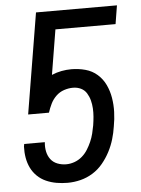

<svg xmlns="http://www.w3.org/2000/svg" viewBox="-53 -777 606 827"><g transform="rotate(-5 250.0 -363.5)"><path d="M206 8Q182 8 158.5 4Q135 0 113.5 -9.5Q92 -19 75.5 -35Q59 -51 49 -71.5Q39 -92 35 -115.5Q31 -139 32 -164L34 -175H123V-173Q121 -153 125 -134Q129 -115 140 -100.5Q151 -86 169 -79Q187 -72 207 -72Q225 -72 243 -78.5Q261 -85 275.5 -97.5Q290 -110 300 -126Q310 -142 317.5 -159Q325 -176 329.5 -194Q334 -212 337 -229Q340 -248 341.5 -266Q343 -284 342 -302Q341 -320 336.5 -337Q332 -354 323 -368.5Q314 -383 298.5 -390.5Q283 -398 264 -398Q245 -398 225.5 -391.5Q206 -385 191 -370.5Q176 -356 167 -337.5Q158 -319 152 -300H62L134 -735H484L471 -655H211L179 -461Q200 -470 221.5 -474Q243 -478 264 -478Q295 -478 324.5 -470Q354 -462 376 -442.5Q398 -423 410.5 -396.5Q423 -370 428 -340Q433 -310 432 -279Q431 -248 425 -216Q421 -189 413 -162Q405 -135 391.5 -109Q378 -83 359 -60Q340 -37 315 -21.5Q290 -6 262 1Q234 8 206 8Z"/></g></svg>

Font: Iosevka Curly Medium
Style: Italic
Weight: 500
Italic angle: -9°
Monospace: yes
Designer: Belleve Invis
Foundry: Belleve Invis
Version: Version 22.1.2; ttfautohint (v1.8.4)